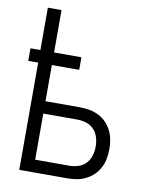

<svg xmlns="http://www.w3.org/2000/svg" viewBox="-83 -796 666 857"><g transform="rotate(10 250.0 -367.5)"><path d="M64 0H280Q302 0 323.5 -3.5Q345 -7 365 -17Q385 -27 400.5 -42Q416 -57 426 -76.5Q436 -96 440 -117.5Q444 -139 444 -161Q444 -183 440 -204.5Q436 -226 426 -245.5Q416 -265 400.5 -280.5Q385 -296 365 -305.5Q345 -315 323.5 -318.5Q302 -322 280 -322H126V-486H250V-543H126V-735H64V-543H19V-486H64ZM126 -57V-266H280Q301 -266 321.5 -259.5Q342 -253 356 -238Q370 -223 376 -202.5Q382 -182 382 -161Q382 -141 376 -120.5Q370 -100 356 -85Q342 -70 321.5 -63.5Q301 -57 280 -57Z"/></g></svg>

Font: Iosevka SS09 Light
Style: Regular
Weight: 300
Monospace: yes
Designer: Belleve Invis
Foundry: Belleve Invis
Version: Version 5.2.1; ttfautohint (v1.8.3)